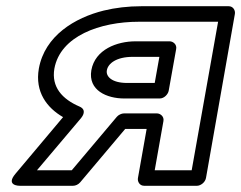

<svg xmlns="http://www.w3.org/2000/svg" viewBox="-20 -573 776 618"><path d="M427 -503H682L597 -25H478L506 -183C509 -198 496 -208 485 -208H379C371 -208 361 -203 356 -197L211 -25H99L241 -193C245 -198 261 -219 236 -230C180 -254 145 -293 155 -352C174 -457 302 -503 427 -503ZM183 -196 30 -14C-4 26 44 25 44 25H215C223 25 232 21 238 14L383 -158H452L424 0C422 11 429 25 444 25H614C625 25 640 15 643 0L736 -528C738 -539 731 -553 716 -553H436C392 -553 351 -548 314 -539C221 -516 124 -458 105 -352C92 -277 131 -226 183 -196ZM274 -347C263 -282 324 -256 380 -256H494C509 -256 521 -270 523 -281L547 -415C550 -430 537 -440 526 -440H416C357 -440 286 -414 274 -347ZM324 -347C328 -369 355 -390 407 -390H493L478 -306H389C340 -306 320 -327 324 -347Z"/></svg>

Font: Asimov
Style: XWidOuIt
Weight: 500
Designer: Google
Version: Version 2.000980; 2014